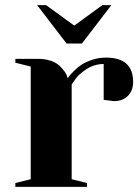

<svg xmlns="http://www.w3.org/2000/svg" viewBox="-20 -730 545 750"><path d="M385 -340V-480Q349 -480 318 -460Q287 -440 274 -420L260 -400V-30L320 -15V0H40V-15L100 -30V-470L40 -485V-500H130Q157 -500 178.5 -492.5Q200 -485 212 -473.5Q224 -462 232 -451Q240 -440 242 -432L245 -425Q247 -428 251 -433.5Q255 -439 269 -453Q283 -467 299 -477.5Q315 -488 340.5 -496.5Q366 -505 394 -505Q500 -505 500 -410Q500 -376 479.5 -355.5Q459 -335 425 -335ZM415 -710 300 -560H240L125 -710H160L270 -630L380 -710Z"/></svg>

Font: Yeseva One
Style: Regular
Weight: 400
Designer: Jovanny Lemonad
Foundry: Jovanny Lemonad
Version: Version 2.000